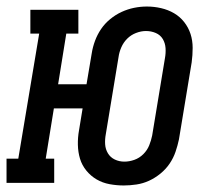

<svg xmlns="http://www.w3.org/2000/svg" viewBox="-37 -560 657 588"><path d="M342 8Q320 8 298.5 4Q277 0 259 -10.5Q241 -21 227.5 -37.5Q214 -54 208 -74Q202 -94 201.5 -116.5Q201 -139 205 -161L216 -228H128L103 -74H129V0H-17V-74H19L83 -457H56V-530H203V-457H166L141 -302H228L244 -397Q247 -416 254 -435Q261 -454 272.5 -471Q284 -488 300.5 -501.5Q317 -515 335.5 -523.5Q354 -532 373.5 -536Q393 -540 413 -540Q435 -540 456.5 -535Q478 -530 496 -519.5Q514 -509 527 -492.5Q540 -476 546.5 -456Q553 -436 553 -413.5Q553 -391 550 -369L511 -133Q507 -114 500.5 -95Q494 -76 482.5 -59Q471 -42 454.5 -28.5Q438 -15 419.5 -6.5Q401 2 381 5Q361 8 342 8ZM344 -65Q359 -65 374.5 -70.5Q390 -76 402 -88Q414 -100 420 -115Q426 -130 429 -145L468 -381Q471 -397 470 -412.5Q469 -428 461.5 -440.5Q454 -453 440 -459Q426 -465 410 -465Q395 -465 379.5 -459Q364 -453 352.5 -441.5Q341 -430 334.5 -415Q328 -400 326 -385L287 -149Q284 -133 285 -118Q286 -103 293.5 -90.5Q301 -78 314.5 -71.5Q328 -65 344 -65Z"/></svg>

Font: Iosevka Slab Extended Oblique
Style: Regular
Weight: 400
Width: 7
Italic angle: -9°
Monospace: yes
Designer: Belleve Invis
Foundry: Belleve Invis
Version: Version 11.1.0; ttfautohint (v1.8.3)